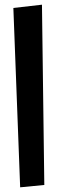

<svg xmlns="http://www.w3.org/2000/svg" viewBox="-20 -794 271 819"><path d="M66 5 37 -760 159 -774 169 -5Z"/></svg>

Font: FiraGO Medium
Style: Italic
Weight: 500
Italic angle: -8°
Designer: bBox Type GmbH
Foundry: bBox Type GmbH
Version: Version 1.001